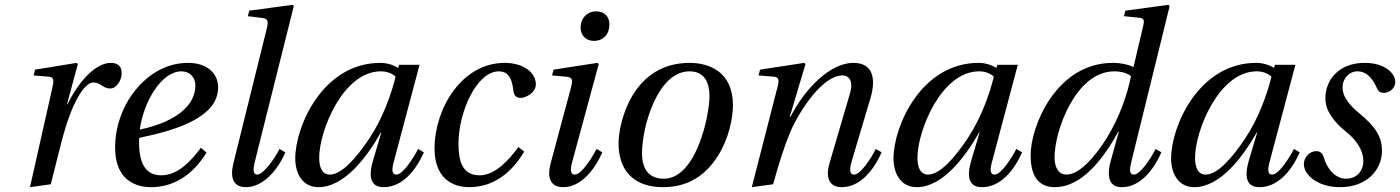

<svg xmlns="http://www.w3.org/2000/svg" viewBox="-20 -762 5790 794"><path d="M104 12 190 0C207 -65 226 -146 242 -204C278 -335 328 -421 366 -421C397 -421 404 -396 436 -396C461 -396 483 -429 483 -458C484 -485 470 -502 438 -502C382 -502 313 -439 259 -331H257L302 -497L297 -502L125 -474L119 -450L181 -445C205 -443 203 -429 196 -397Z M456 -152C456 -12 547 12 605 12C678 12 766 -20 834 -131L811 -151C775 -104 721 -37 646 -37C576 -37 555 -97 555 -176C555 -181 555 -185 556 -192C724 -226 797 -266 840 -306C875 -341 882 -374 882 -402C882 -455 840 -502 758 -502C668 -502 594 -456 539 -388C486 -323 456 -236 456 -152ZM558 -226C575 -347 650 -467 730 -467C765 -467 788 -443 788 -408C788 -338 727 -262 558 -226Z M945 -86C931 -29 943 12 997 12C1067 12 1128 -57 1160 -132L1136 -146C1113 -101 1068 -40 1044 -40C1026 -40 1026 -61 1034 -94L1195 -737L1190 -742L1011 -718L1005 -695L1062 -688C1087 -685 1092 -678 1082 -639Z M1201 -107C1201 -47 1229 12 1297 12C1404 12 1497 -112 1555 -214H1557L1523 -100C1502 -29 1513 12 1567 12C1643 12 1699 -56 1733 -132L1709 -146C1691 -111 1647 -40 1619 -40C1599 -40 1600 -63 1609 -95L1715 -494H1631L1626 -481C1609 -493 1580 -502 1553 -502C1315 -502 1201 -239 1201 -107ZM1300 -110C1300 -220 1398 -467 1555 -467C1579 -467 1601 -459 1616 -445C1598 -371 1562 -272 1509 -192C1453 -107 1392 -40 1344 -40C1311 -40 1300 -71 1300 -110Z M1777 -148C1777 -26 1850 12 1920 12C1994 12 2079 -20 2148 -135L2124 -154C2090 -108 2031 -37 1964 -37C1891 -37 1876 -97 1876 -168C1876 -298 1951 -467 2043 -467C2075 -467 2097 -447 2103 -387C2105 -369 2114 -357 2132 -357C2156 -357 2196 -380 2196 -413C2196 -464 2142 -502 2067 -502C1889 -502 1777 -312 1777 -148Z M2381 -649C2381 -612 2406 -593 2436 -593C2475 -593 2500 -620 2500 -660C2500 -699 2474 -715 2446 -715C2403 -715 2381 -681 2381 -649ZM2257 -86C2242 -29 2255 12 2309 12C2381 12 2437 -56 2471 -132L2447 -146C2429 -111 2385 -40 2357 -40C2337 -40 2338 -63 2347 -95L2456 -497L2451 -502L2269 -474L2263 -450L2320 -445C2347 -443 2350 -434 2341 -399Z M2538 -169C2538 -62 2596 12 2722 12C2831 12 2901 -42 2948 -116C2994 -188 3011 -273 3011 -327C3011 -465 2913 -502 2832 -502C2595 -502 2538 -255 2538 -169ZM2635 -129C2635 -237 2699 -467 2831 -467C2892 -467 2914 -424 2914 -362C2914 -291 2862 -23 2725 -23C2667 -23 2635 -58 2635 -129Z M3089 12 3177 0C3206 -102 3223 -156 3249 -218C3286 -304 3382 -450 3463 -450C3498 -450 3507 -418 3496 -379L3410 -86C3394 -30 3407 12 3461 12C3536 12 3592 -56 3626 -132L3602 -146C3584 -111 3540 -40 3512 -40C3492 -40 3493 -63 3502 -95L3580 -357C3603 -436 3591 -502 3509 -502C3413 -502 3309 -396 3249 -279H3246L3311 -497L3306 -502L3123 -474L3117 -450L3179 -445C3203 -443 3203 -429 3194 -397Z M3675 -107C3675 -47 3703 12 3771 12C3878 12 3971 -112 4029 -214H4031L3997 -100C3976 -29 3987 12 4041 12C4117 12 4173 -56 4207 -132L4183 -146C4165 -111 4121 -40 4093 -40C4073 -40 4074 -63 4083 -95L4189 -494H4105L4100 -481C4083 -493 4054 -502 4027 -502C3789 -502 3675 -239 3675 -107ZM3774 -110C3774 -220 3872 -467 4029 -467C4053 -467 4075 -459 4090 -445C4072 -371 4036 -272 3983 -192C3927 -107 3866 -40 3818 -40C3785 -40 3774 -71 3774 -110Z M4242 -120C4242 -55 4261 12 4342 12C4457 12 4546 -111 4605 -218H4607L4574 -99C4554 -28 4569 13 4620 12C4693 12 4749 -56 4783 -132L4759 -146C4741 -111 4697 -40 4669 -40C4649 -40 4651 -63 4659 -95L4817 -737L4812 -742L4634 -718L4628 -695L4688 -689C4712 -687 4714 -680 4706 -648L4668 -487L4666 -485C4647 -495 4616 -502 4582 -502C4349 -502 4242 -241 4242 -120ZM4341 -112C4341 -220 4428 -467 4588 -467C4619 -467 4645 -458 4657 -447C4642 -370 4609 -276 4558 -193C4510 -115 4444 -40 4391 -40C4359 -40 4341 -67 4341 -112Z M4823 -107C4823 -47 4851 12 4919 12C5026 12 5119 -112 5177 -214H5179L5145 -100C5124 -29 5135 12 5189 12C5265 12 5321 -56 5355 -132L5331 -146C5313 -111 5269 -40 5241 -40C5221 -40 5222 -63 5231 -95L5337 -494H5253L5248 -481C5231 -493 5202 -502 5175 -502C4937 -502 4823 -239 4823 -107ZM4922 -110C4922 -220 5020 -467 5177 -467C5201 -467 5223 -459 5238 -445C5220 -371 5184 -272 5131 -192C5075 -107 5014 -40 4966 -40C4933 -40 4922 -71 4922 -110Z M5372 -83C5372 -40 5427 12 5522 12C5630 12 5695 -57 5695 -139C5695 -194 5670 -237 5603 -292C5543 -341 5532 -374 5532 -402C5532 -434 5557 -467 5594 -467C5627 -467 5653 -445 5674 -398C5679 -386 5687 -378 5702 -378C5722 -378 5750 -393 5750 -424C5750 -455 5712 -502 5623 -502C5521 -502 5461 -436 5461 -355C5461 -303 5497 -257 5549 -215C5592 -181 5618 -137 5618 -98C5618 -51 5588 -23 5546 -23C5509 -23 5472 -54 5456 -107C5450 -126 5441 -137 5424 -137C5394 -137 5372 -110 5372 -83Z"/></svg>

Font: Heuristica
Style: Italic
Weight: 400
Italic angle: -13°
Version: Version 1.0.1